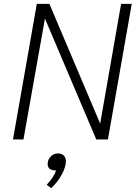

<svg xmlns="http://www.w3.org/2000/svg" viewBox="-20 -720 711 991"><path d="M660 -700 537 0H477L212 -624L101 0H47L170 -700H235L497 -82L605 -700ZM320 112Q320 142 298.5 181.5Q277 221 244 251L221 234Q260 192 269 159H260Q245 159 235.5 150.5Q226 142 226 127Q226 104 241.5 88Q257 72 279 72Q299 72 309.5 83Q320 94 320 112Z"/></svg>

Font: Sarabun ExtraLight
Style: Italic
Weight: 275
Italic angle: -10°
Designer: Suppakit Chalermlarp | Katatrad Co.,Ltd.
Foundry: Cadson Demak Co.,Ltd.
Version: Version 1.000; ttfautohint (v1.6)